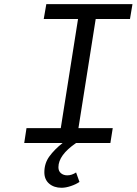

<svg xmlns="http://www.w3.org/2000/svg" viewBox="-20 -680 650 913"><path d="M272.9 212.9Q236.8 212.9 213.9 193.4Q190.9 173.8 190.9 139.2Q190.9 96.7 214.6 64Q238.3 31.2 277.8 0H95.2L106 -70.8H269L351.1 -589.8H188L200.2 -660.2H609.9L598.1 -589.8H435.1L353 -70.8H516.1L504.9 0H341.8Q257.8 57.6 257.8 115.2Q257.8 133.8 270 143.8Q282.2 153.8 299.8 153.8Q321.3 153.8 341.8 140.1L357.9 185.1Q340.8 196.8 316.7 204.8Q292.5 212.9 272.9 212.9Z"/></svg>

Font: Office Code Pro Italic
Style: Regular
Weight: 400
Italic angle: -9°
Designer: Nathan Rutzky & Paul D. Hunt
Foundry: Adobe Systems Incorporated
Version: Version 1.004;PS 001.004;hotconv 1.0.70;makeotf.lib2.5.58329